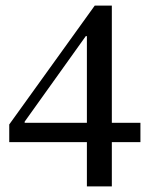

<svg xmlns="http://www.w3.org/2000/svg" viewBox="-20 -665 535 685"><path d="M379 0V-158H481V-227H379V-645H318L13 -221V-158H290V0ZM68 -231 286 -536H290V-227H68Z"/></svg>

Font: STIX Two Text
Style: Regular
Weight: 400
Designer: Ross Mills, John Hudson & Paul Hanslow, Tiro Typeworks Ltd; with prior portions MicroPress Inc., and Coen Hoffman.
Foundry: Tiro Typeworks Ltd
Version: Version 2.13 b171